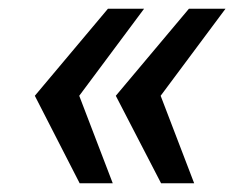

<svg xmlns="http://www.w3.org/2000/svg" viewBox="-20 -546 547 441"><path d="M163 -125 60 -326 228 -526H311L162 -326L239 -125ZM350 -125 246 -326 414 -526H498L349 -326L426 -125Z"/></svg>

Font: Archivo SemiCondensed Medium
Style: Italic
Weight: 500
Width: 4
Italic angle: -10°
Designer: Hector Gatti
Foundry: Omnibus-Type
Version: Version 2.001